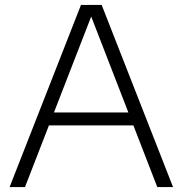

<svg xmlns="http://www.w3.org/2000/svg" viewBox="-20 -760 742 780"><path d="M19 0 309 -740H393L683 0H619L344 -709.5H357L81.5 0ZM161 -250.5 176.5 -303H525L540.5 -250.5Z"/></svg>

Font: Encode Sans SemiExpanded Light
Style: Regular
Weight: 300
Width: 6
Designer: Multiple Designers
Foundry: Impallari Type
Version: Version 3.002